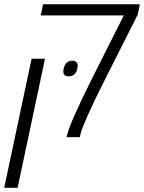

<svg xmlns="http://www.w3.org/2000/svg" viewBox="-57 -650 683 910"><path d="M258.8 0Q259.3 -2.9 260 -5.4Q260.7 -7.8 261.2 -10.3Q272.9 -64 375 -269.5Q380.9 -281.2 383.3 -286.1L529.8 -577.1H136.2L147 -629.9H606L595.7 -580.6L446.8 -285.6Q446.8 -285.6 437.7 -267.6Q428.7 -249.5 416.7 -225.3Q404.8 -201.2 395 -180.7Q385.3 -160.2 382.8 -155.3Q371.1 -130.4 358.4 -102.1Q345.7 -73.7 335.9 -49.1Q326.2 -24.4 323.7 -10.3L321.3 0ZM-37.1 240.2 92.8 -371.6H156.2L26.4 240.2ZM268.6 -288.1Q243.2 -288.1 243.2 -311Q243.2 -331.1 253.9 -346.7Q264.6 -362.3 284.7 -362.3Q311 -362.3 311 -337.9Q311 -317.4 299.8 -302.7Q288.6 -288.1 268.6 -288.1Z"/></svg>

Font: Open Sans Light
Style: Italic
Weight: 300
Italic angle: -12°
Designer: Monotype Design Team
Foundry: Monotype Imaging Inc.
Version: Version 3.003; ttfautohint (v1.8.4)